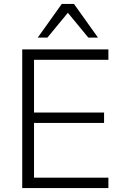

<svg xmlns="http://www.w3.org/2000/svg" viewBox="-20 -956 625 976"><path d="M93 0H531V-53H153V-331H509V-384H153V-652H531V-705H93ZM172 -765H221L325 -891L429 -765H478L356 -936H294Z"/></svg>

Font: Poppy and Pepper Light
Style: Regular
Weight: 300
Designer: Thy Ha
Foundry: Thy Ha
Version: Version 0.001;Glyphs 3.2 (3227)